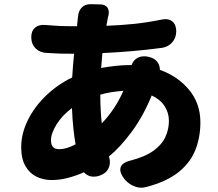

<svg xmlns="http://www.w3.org/2000/svg" viewBox="-20 -834 1040 915"><path d="M689 -563Q715 -557 728.5 -540.5Q742 -524 742 -501Q827 -471 881 -406Q935 -341 935 -251Q935 -181 911.5 -120.5Q888 -60 832 -14.5Q776 31 678 57Q646 66 614.5 51.5Q583 37 565 8Q547 -21 556.5 -40.5Q566 -60 599 -68Q670 -86 710.5 -115Q751 -144 768 -181Q785 -218 785 -258Q785 -296 764.5 -328Q744 -360 703 -379Q663 -281 608 -206.5Q553 -132 499 -88L500 -86Q509 -55 496.5 -30.5Q484 -6 452 4Q407 17 380 -13Q344 3 305 13.5Q266 24 225 24Q187 24 154 8Q121 -8 101 -43Q81 -78 81 -133Q81 -197 112.5 -261Q144 -325 199 -378Q254 -431 324 -465Q326 -494 328 -522Q330 -550 333 -578H317Q288 -578 269.5 -578.5Q251 -579 235.5 -580Q220 -581 200 -582Q169 -584 149.5 -603.5Q130 -623 129 -654Q128 -685 146.5 -701.5Q165 -718 196 -715Q216 -714 231 -712.5Q246 -711 266.5 -710Q287 -709 322 -709H347L351 -749Q351 -749 351.5 -752Q352 -755 352 -756Q354 -783 370.5 -799Q387 -815 414 -814L457 -813Q481 -813 491.5 -798.5Q502 -784 497 -761Q497 -760 496.5 -759Q496 -758 495 -754L487 -711Q562 -714 622.5 -720.5Q683 -727 752 -741Q782 -747 800.5 -732.5Q819 -718 820 -686Q820 -655 801.5 -633Q783 -611 752 -606Q618 -588 468 -581L462 -510Q495 -516 530.5 -520Q566 -524 601 -524H607Q616 -549 638 -559.5Q660 -570 689 -563ZM568 -401Q537 -399 509.5 -394.5Q482 -390 458 -383Q458 -340 460 -306.5Q462 -273 465 -246Q494 -276 520 -314Q546 -352 568 -401ZM340 -146Q334 -182 329.5 -224Q325 -266 323 -319Q276 -284 249.5 -241Q223 -198 223 -166Q223 -145 232 -134Q241 -123 263 -123Q296 -123 340 -146Z"/></svg>

Font: Chiron GoRound TC H
Style: Regular
Weight: 900
Designer: Ryoko NISHIZUKA 西塚涼子 (kana, bopomofo & ideographs); Paul D. Hunt (Latin, Greek & Cyrillic); Sandoll Communications 산돌커뮤니
Foundry: Adobe
Version: Version 1.000;hotconv 1.1.1;makeotfexe 2.6.0